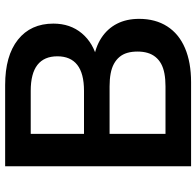

<svg xmlns="http://www.w3.org/2000/svg" viewBox="-28 -716 745 728"><g transform="rotate(-90 344.0 -352.5)"><path d="M77 0V-705H385Q496 -705 557 -656.5Q618 -608 618 -522Q618 -458 581 -414Q544 -370 480 -355V-370Q529 -363 564 -340Q599 -317 617.5 -281Q636 -245 636 -197Q636 -135 607.5 -90.5Q579 -46 525 -23Q471 0 396 0ZM200 -97H380Q407 -97 428.5 -101Q450 -105 465.5 -113.5Q481 -122 491.5 -135Q502 -148 507 -165Q512 -182 512 -203Q512 -225 507 -242Q502 -259 491.5 -271.5Q481 -284 465.5 -292.5Q450 -301 428.5 -305Q407 -309 380 -309H200ZM200 -406H363Q429 -406 461.5 -431.5Q494 -457 494 -507Q494 -557 461.5 -582.5Q429 -608 363 -608H200Z"/></g></svg>

Font: Nunito Sans 12pt ExtraLight
Style: Regular
Weight: 200
Designer: Vernon Adams
Foundry: Vernon Adams
Version: Version 3.101;gftools[0.9.27]